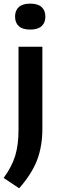

<svg xmlns="http://www.w3.org/2000/svg" viewBox="-37 -803 319 1058"><path d="M68.5 234.5 -17 177.5Q28 116.5 46.5 56.2Q65 -4 65 -87V-545.5H196.5V-93Q196.5 3 167.2 79.5Q138 156 68.5 234.5ZM129.5 -640Q87.5 -640 66.8 -658.8Q46 -677.5 46 -711.5Q46 -745.5 66.8 -764.2Q87.5 -783 129.5 -783Q171.5 -783 192.2 -764.2Q213 -745.5 213 -711.5Q213 -677.5 192.2 -658.8Q171.5 -640 129.5 -640Z"/></svg>

Font: Encode Sans SmBold
Style: Regular
Weight: 600
Designer: Multiple Designers
Foundry: Impallari Type
Version: Version 3.002; ttfautohint (v1.8.3) -l 8 -r 50 -G 200 -x 14 